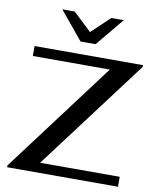

<svg xmlns="http://www.w3.org/2000/svg" viewBox="-99 -1007 886 1083"><g transform="rotate(10 344.0 -465.5)"><path d="M17 -10 492 -643H51V-700H672V-690L196 -57H652V0H17ZM169 -931H240L345 -832L450 -931H521L388 -770H302Z"/></g></svg>

Font: Fahkwang SemiBold
Style: Regular
Weight: 600
Designer: Suppakit Chalermlarp | Katatrad Co.,Ltd.
Foundry: Cadson Demak Co.,Ltd.
Version: Version 1.000; ttfautohint (v1.6)